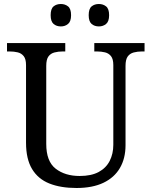

<svg xmlns="http://www.w3.org/2000/svg" viewBox="-20 -929 757 959"><path d="M362 10Q283 10 226.5 -12.5Q170 -35 140 -85Q110 -135 110 -216V-604Q110 -634 98.5 -648.5Q87 -663 68.5 -667.5Q50 -672 28 -672H15V-714H306V-672H293Q271 -672 252 -667Q233 -662 222 -647Q211 -632 211 -600V-210Q211 -123 258 -86.5Q305 -50 378 -50Q436 -50 473 -70Q510 -90 528 -125.5Q546 -161 546 -206V-604Q546 -634 534.5 -648.5Q523 -663 504.5 -667.5Q486 -672 464 -672H451V-714H702V-672H689Q667 -672 648 -667Q629 -662 618 -647Q607 -632 607 -600V-204Q607 -138 579 -90Q551 -42 496.5 -16Q442 10 362 10ZM474 -797Q452 -797 437.5 -809.5Q423 -822 423 -853Q423 -885 437.5 -897Q452 -909 474 -909Q495 -909 510 -897Q525 -885 525 -853Q525 -822 510 -809.5Q495 -797 474 -797ZM284 -797Q262 -797 247.5 -809.5Q233 -822 233 -853Q233 -885 247.5 -897Q262 -909 284 -909Q305 -909 320 -897Q335 -885 335 -853Q335 -822 320 -809.5Q305 -797 284 -797Z"/></svg>

Font: Noto Serif Tamil
Style: Regular
Weight: 400
Designer: Indian Type Foundry, Tom Grace, and the Monotype Design Team
Foundry: Monotype Imaging Inc.
Version: Version 2.003